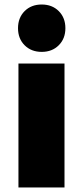

<svg xmlns="http://www.w3.org/2000/svg" viewBox="-20 -823 364 843"><path d="M88.1 -774.2Q117.2 -803.2 163.1 -803.2Q209 -803.2 238 -774.2Q267.1 -745.1 267.1 -699.2Q267.1 -653.3 238 -624.3Q209 -595.2 163.1 -595.2Q117.2 -595.2 88.1 -624.3Q59.1 -653.3 59.1 -699.2Q59.1 -745.1 88.1 -774.2ZM61 -543.9H263.2V0H61Z"/></svg>

Font: Montserrat-Arabic ExtraBold
Style: Regular
Weight: 800
Designer: Mohamed Gaber
Foundry: Kief Type Foundry
Version: Version 5.008;PS 005.008;hotconv 1.0.88;makeotf.lib2.5.64775